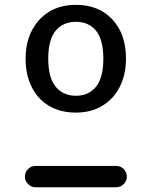

<svg xmlns="http://www.w3.org/2000/svg" viewBox="-20 -790 640 810"><path d="M300 -769.5Q397.5 -769.5 454.5 -707.5Q511.5 -646 511.5 -542.5Q511.5 -475.5 485.5 -424Q459.5 -372.5 412 -344Q365 -315 300 -315Q235 -315 187.5 -343Q139.5 -371.5 114 -422.5Q88 -474 88 -542.5Q88 -610 114 -660.5Q140.5 -712 188 -741Q235.5 -769.5 300 -769.5ZM300 -698Q246.5 -698 215 -660.5Q183.5 -623 183.5 -542.5Q183.5 -462.5 215 -424Q247 -386 300 -386Q354 -386 385 -424Q416 -462.5 416 -542.5Q416 -622.5 385 -660.5Q354.5 -698 300 -698ZM470 0H130Q111.5 0 98.5 -13.5Q85 -26.5 85 -45Q85 -63.5 98.5 -77Q111.5 -90 130 -90H470Q488 -90 502 -77Q515 -63 515 -45Q515 -26.5 502 -13.5Q488.5 0 470 0Z"/></svg>

Font: Maple Mono SC NF
Style: Regular
Weight: 400
Designer: subframe7536
Version: Version 4.2; ttfautohint (v1.8.4.7-5d5b-dirty);Nerd Fonts 6.